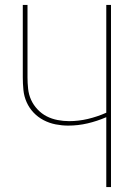

<svg xmlns="http://www.w3.org/2000/svg" viewBox="-20 -755 540 775"><path d="M409 0V-282Q372 -266 333.5 -257Q295 -248 255 -248Q230 -248 204.5 -253Q179 -258 156 -270Q133 -282 115.5 -300.5Q98 -319 87.5 -342.5Q77 -366 74.5 -392Q72 -418 72 -443V-735H91V-443Q91 -420 93.5 -396.5Q96 -373 105.5 -352Q115 -331 131.5 -313.5Q148 -296 168.5 -285.5Q189 -275 212.5 -270.5Q236 -266 259 -266Q297 -266 335 -275Q373 -284 409 -300V-735H428V0Z"/></svg>

Font: Iosevka SS18 Thin
Style: Regular
Weight: 100
Monospace: yes
Designer: Belleve Invis
Foundry: Belleve Invis
Version: Version 25.1.1; ttfautohint (v1.8.4)